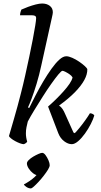

<svg xmlns="http://www.w3.org/2000/svg" viewBox="-20 -820 577 1092"><path d="M115.8 0Q106.7 0 93.4 -5Q80 -10 66.2 -17.5Q52.4 -25 42.6 -33Q32.9 -41 30.9 -46Q34.5 -58.8 42.2 -84.7Q49.8 -110.6 59.7 -144.9Q69.5 -179.2 79.7 -216Q89.9 -252.9 98.4 -287.1Q111.4 -337.1 123.5 -391.7Q135.6 -446.3 146.9 -499.2Q158.1 -552 166.7 -597.3Q175.3 -642.7 180.4 -674.1Q185.5 -705.6 185.5 -716.3Q185.5 -726 179.7 -729.5Q173.8 -733 163 -733H94Q94 -741.4 96.7 -751.4Q99.5 -761.4 101.5 -765.4Q118.3 -773 140.1 -781.1Q162 -789.1 183.4 -794.6Q204.8 -800 219.6 -800Q245.9 -800 263.2 -786.8Q280.5 -773.5 280.5 -750.2Q280.5 -746.7 279.2 -738.8Q277.8 -730.8 274.9 -718.6Q272 -706.4 268 -687.6L214.9 -447.9Q203.3 -393.4 188.2 -343.7Q173 -294 159.7 -258.9Q146.5 -223.8 139.2 -209.4L145.8 -205.4Q162.5 -239.4 183.2 -279.4Q203.8 -319.4 226.9 -358.2Q250 -397.1 273.1 -429.3Q296.2 -461.5 317.5 -480.8Q338.7 -500 356.7 -500Q371.2 -500 390.9 -491.2Q410.5 -482.5 429.3 -469.8Q448.1 -457.1 461.5 -444.9Q474.9 -432.6 476.6 -426.4Q477.5 -398 459.7 -365.2Q442 -332.4 406.2 -295.7Q370.4 -259.1 315.8 -219.6Q326.9 -212.9 335.5 -200.2Q344 -187.5 351 -170.5L398 -66.1L405.4 -62.6Q415.4 -72.6 431.8 -92.5Q448.2 -112.5 464.7 -135.7Q481.2 -158.9 491.4 -175.8Q499.2 -175.8 506.7 -172Q514.3 -168.2 516.3 -163.2Q510.3 -142.2 496.3 -114.6Q482.3 -87 463.4 -60.6Q444.5 -34.2 424.6 -17.1Q404.6 0 388.3 0Q367 0 344.9 -16.7Q322.8 -33.5 311.6 -62.1L253.4 -214Q275 -232.5 297.7 -254.8Q320.5 -277.1 341.2 -300.3Q362 -323.4 375.8 -343.9Q389.6 -364.5 392.6 -379.7Q387 -389.7 375 -397.8Q363 -406 351.6 -411.7Q340.2 -417.3 335.2 -417.3Q329.3 -417.3 311.8 -396.4Q294.4 -375.4 270.8 -342Q247.2 -308.6 222.4 -269.4Q197.5 -230.2 174.9 -193.2Q152.3 -156.1 138.1 -128.9Q133.9 -112.4 130.6 -96.2Q127.3 -80.1 127.3 -61.5Q127.3 -50.2 129.1 -38.3Q130.9 -26.5 134.6 -14.5Q133.6 -11.8 128.7 -7.5Q123.8 -3.2 115.8 0ZM156 251.7Q143.7 251.7 131.4 244.1Q119.1 236.4 115.9 228.6Q133 219.9 148.6 209.2Q164.3 198.6 177.2 186.5Q190 174.4 197.4 163.2L193.4 176.2Q181.9 176.2 167.7 165.1Q153.4 154.1 143.2 138.3Q133.1 122.6 133.1 109.2Q133.1 100.6 143.6 90.1Q154.1 79.7 169.3 70.7Q184.6 61.7 198.9 55.5Q213.2 49.3 219.9 49.3Q229.4 49.3 238.9 62.1Q248.4 74.9 255.6 91.5Q262.7 108.1 262.7 119.5Q262.7 128.7 253.2 144.5Q243.6 160.2 229.3 178.7Q215 197.3 199.7 213.8Q184.4 230.4 172.3 241.1Q160.3 251.7 156 251.7Z"/></svg>

Font: Texturina Medium
Style: Italic
Weight: 500
Italic angle: -11°
Designer: Guillermo Torres Carreño
Foundry: Omnibus-Type
Version: Version 1.002